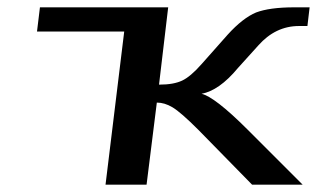

<svg xmlns="http://www.w3.org/2000/svg" viewBox="-20 -504 865 524"><path d="M521 -150 668 0H806L656 -150C595 -211 553 -243 530 -248C562 -254 595 -277 629 -318L685 -380C716 -415 753 -433 796 -433H819L825 -484H783C737 -484 703 -479 679 -470C655 -460 629 -440 601 -409L531 -330C510 -306 492 -291 477 -284C462 -277 442 -273 414 -273L439 -484H89L81 -418H319L268 0H380L408 -224C422 -224 436 -220 451 -211C466 -202 489 -182 521 -150Z"/></svg>

Font: Gamestation Extended
Style: Italic
Weight: 400
Width: 7
Designer: Jonas Hecksher
Foundry: Jonas Hecksher, Playtypeª, e-types AS
Version: Version 1.003